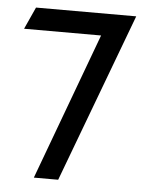

<svg xmlns="http://www.w3.org/2000/svg" viewBox="-47 -619 513 668"><g transform="rotate(5 210.0 -285.0)"><path d="M17 -503H286L96 10H181L402 -580H52Z"/></g></svg>

Font: Charger Pro
Style: BdNar
Weight: 700
Designer: Jasper
Foundry: Cannot Into Space Fonts
Version: Version 1.09